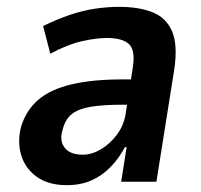

<svg xmlns="http://www.w3.org/2000/svg" viewBox="-20 -531 586 561"><path d="M175 10Q122 10 88 -14Q54 -38 42 -77.5Q30 -117 42 -162Q57 -210 92.5 -240Q128 -270 189 -284.5Q250 -299 338 -299H382L372 -225H335Q284 -225 248 -219.5Q212 -214 191.5 -199Q171 -184 163 -152Q153 -121 168.5 -100Q184 -79 222 -79Q248 -79 274.5 -94.5Q301 -110 322 -138Q343 -166 348 -204L368 -334Q376 -384 357 -402Q338 -420 292 -420Q261 -420 219 -410.5Q177 -401 127 -374L106 -455Q147 -475 184 -487.5Q221 -500 257 -505.5Q293 -511 328 -511Q385 -511 425 -495.5Q465 -480 482.5 -440Q500 -400 489 -327L437 0H334L350 -101H345Q328 -69 303.5 -43.5Q279 -18 247.5 -4Q216 10 175 10Z"/></svg>

Font: Nunito Sans 7pt Condensed
Style: Bold Italic
Weight: 700
Width: 3
Italic angle: -9°
Designer: Vernon Adams
Foundry: Vernon Adams
Version: Version 3.101;gftools[0.9.27]